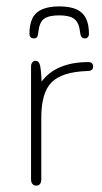

<svg xmlns="http://www.w3.org/2000/svg" viewBox="-20 -572 318 600"><path d="M110 -317Q108 -361 104 -371.5Q100 -382 92 -382Q85 -382 81 -377Q77 -372 77 -364V-12Q77 -2 81.5 3Q86 8 93 8Q101 8 105 3Q109 -2 109 -12V-204Q109 -282 141 -314.5Q173 -347 251 -350Q262 -350 266.5 -353.5Q271 -357 271 -364Q271 -371 267 -374.5Q263 -378 256 -378Q206 -378 169 -362.5Q132 -347 110 -317ZM100 -473Q103 -502 117.5 -513Q132 -524 165 -524Q198 -524 212.5 -512.5Q227 -501 230 -473Q231 -462 234.5 -457Q238 -452 245 -452Q251 -452 254.5 -456Q258 -460 258 -466Q258 -496 248.5 -515Q239 -534 218.5 -543Q198 -552 165 -552Q133 -552 112 -543Q91 -534 81.5 -515Q72 -496 72 -466Q72 -460 75.5 -456Q79 -452 85 -452Q93 -452 96 -456.5Q99 -461 100 -473Z"/></svg>

Font: Beiruti ExtraLight
Style: Regular
Weight: 250
Designer: Arlette Boutros
Foundry: Boutros
Version: Version 1.41